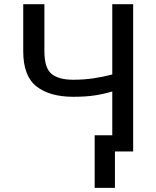

<svg xmlns="http://www.w3.org/2000/svg" viewBox="-20 -732 756 928"><path d="M92.3 -711.6H194.6V-484.4Q194.6 -403.4 229 -375Q263.5 -346.6 333.8 -346.6Q385.3 -346.6 432.2 -353.5Q479 -360.4 522.7 -372.2V-711.6H623.6V0H522.7V-289.8Q481.9 -277.7 438.6 -271Q395.2 -264.2 333.8 -264.2Q220.9 -264.2 156.6 -314.1Q92.3 -364 92.3 -484.4ZM535.5 -78.1V176.1H437.5V-78.1Z"/></svg>

Font: Inter UI
Style: Regular
Weight: 400
Designer: Rasmus Andersson
Foundry: rsms
Version: Version 2.2